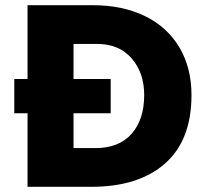

<svg xmlns="http://www.w3.org/2000/svg" viewBox="-20 -719 782 739"><path d="M86 -283H35V-415H86V-699H337Q452 -699 538 -657Q624 -615 670.5 -536.5Q717 -458 717 -353Q717 -179 615 -89.5Q513 0 332 0H86ZM347 -149Q438 -149 486.5 -204Q535 -259 535 -353Q535 -439 486.5 -494.5Q438 -550 353 -550H263V-415H406V-283H263V-149Z"/></svg>

Font: Prompt
Style: Bold
Weight: 700
Designer: Katatrad Team
Foundry: CadsonDemak
Version: Version 1.000